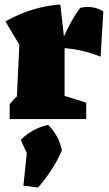

<svg xmlns="http://www.w3.org/2000/svg" viewBox="-20 -529 483 853"><path d="M23 0V-66Q40 -88 55 -100L66 -330L4 -434Q121 -500 248 -509L264 -367Q279 -401 296.5 -432.5Q314 -464 336 -494Q391 -507 439 -479L427 -277Q348 -309 267 -315V-103L363 -73V0ZM84 296 99 151 72 92Q126 40 194 26Q243 75 255 140Q216 228 149 304Z"/></svg>

Font: Piazzolla Black
Style: Regular
Weight: 900
Designer: Juan Pablo del Peral
Foundry: Huerta Tipografica
Version: Version 1.330